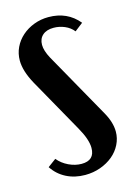

<svg xmlns="http://www.w3.org/2000/svg" viewBox="-87 -552 421 609"><g transform="rotate(-15 123.5 -247.0)"><path d="M205 -438Q194 -452 176.5 -459.5Q159 -467 140 -467Q117 -467 104 -455.5Q91 -444 91 -424Q91 -405 105 -379L227 -162Q246 -128 246 -98Q246 -76 236 -56Q226 -36 208.5 -21.5Q191 -7 167.5 1.5Q144 10 117 10Q83 10 55.5 -4Q28 -18 11 -44L38 -64Q52 -47 73 -37Q94 -27 115 -27Q158 -27 158 -68Q158 -96 134 -138L34 -316Q10 -360 10 -394Q10 -417 19.5 -437Q29 -457 46 -472Q63 -487 85.5 -495.5Q108 -504 133 -504Q195 -504 232 -459Z"/></g></svg>

Font: Moniqa ExtBd Cond Paragraph
Style: Regular
Weight: 800
Width: 3
Designer: Rajesh Rajput
Foundry: Rajesh Rajput
Version: Version 1.000